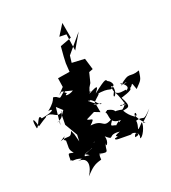

<svg xmlns="http://www.w3.org/2000/svg" viewBox="-179 -1052 1153 1296"><g transform="rotate(-20 398.0 -403.5)"><path d="M225 -366 204 -336 203 -268 256 -178 254 -130C226 -233 250 -158 226 -216C208 -165 200 -198 136 -174C217 -224 134 -178 172 -167C175 -118 162 -106 193 -72C155 -76 155 -94 155 -27C163 -29 205 -38 161 -41C161 0 181 -50 262 2C231 -66 311 -23 350 -91C296 -78 307 -71 354 -95C310 -59 267 -78 320 -58C233 -23 261 -44 288 -19C203 -32 269 -16 200 -8C281 -15 272 58 234 114C280 66 297 50 351 36C346 -40 370 26 351 -6C433 14 393 -14 419 -59C404 -23 444 -54 427 -104C489 -50 440 -110 534 -99C453 -71 548 -79 487 -67C481 -50 515 -56 599 -54C613 -73 681 -35 618 -28C629 -77 662 -36 647 -10C664 -2 704 -82 694 -108C626 -33 673 -92 662 -130C730 -150 698 -97 774 -178C717 -104 678 -99 722 -99C709 -91 640 -185 678 -181C684 -136 657 -191 667 -152C674 -160 635 -167 603 -224C642 -233 668 -227 623 -309C618 -309 715 -333 699 -351C729 -366 714 -402 739 -330C787 -381 786 -373 796 -443C717 -414 735 -464 647 -388C741 -415 653 -372 648 -407C666 -391 710 -363 667 -343C694 -372 574 -301 584 -408C614 -390 603 -436 572 -448C563 -457 575 -480 469 -396C497 -434 510 -453 426 -408C463 -442 429 -417 383 -394C464 -411 391 -414 412 -360L443 -449L459 -475L477 -547L506 -558L481 -641L387 -646L393 -697L504 -829L438 -716L420 -839L369 -840L420 -921L440 -808L357 -777L351 -704L349 -657L353 -594L265 -580L275 -514L233 -470L256 -487L331 -468C298 -446 255 -449 287 -465C255 -498 240 -413 289 -498C219 -441 243 -446 211 -465C166 -480 216 -464 127 -394C162 -403 176 -382 69 -363C53 -412 29 -305 15 -312C1 -373 12 -403 33 -319C103 -367 98 -356 101 -366C154 -385 164 -323 213 -359C196 -372 230 -325 156 -300C155 -294 189 -333 171 -276L185 -403ZM403 -366C438 -380 470 -297 483 -322C413 -324 423 -341 453 -324C401 -334 532 -404 470 -387C580 -411 571 -365 593 -405C614 -339 553 -305 589 -367C615 -325 637 -252 630 -254C574 -286 596 -237 634 -274C623 -250 613 -239 589 -226C641 -221 583 -247 516 -236C555 -211 577 -250 502 -265C488 -262 519 -270 487 -254C508 -232 478 -168 569 -170C531 -155 554 -106 521 -69C580 -139 551 -140 552 -168C478 -122 550 -101 541 -132C517 -174 457 -125 528 -210C427 -142 469 -219 362 -205C416 -255 373 -234 353 -252C333 -248 308 -292 299 -225L415 -283L456 -267L444 -333Z"/></g></svg>

Font: Hussar Lance
Style: Italic
Weight: 700
Foundry: Cannot Into Space Fonts, PlusOne Fonts
Version: Version 2.27